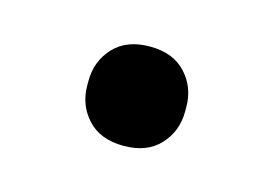

<svg xmlns="http://www.w3.org/2000/svg" viewBox="-37 -588 360 254"><g transform="rotate(15 143.0 -461.0)"><path d="M144 -393Q112 -393 94.5 -412Q77 -431 77 -458V-464Q77 -491 94.5 -510Q112 -529 144 -529Q176 -529 193.5 -510Q211 -491 211 -464V-458Q211 -431 193.5 -412Q176 -393 144 -393Z"/></g></svg>

Font: IBM Plex Serif Text
Style: Regular
Weight: 450
Designer: Mike Abbink, Paul van der Laan, Pieter van Rosmalen
Foundry: Bold Monday
Version: Version 3.001